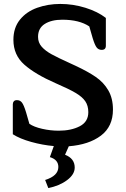

<svg xmlns="http://www.w3.org/2000/svg" viewBox="-20 -729 638 974"><path d="M209 184Q276 163 276 118Q276 81 233 68L253 12Q196 7 138.5 -9Q81 -25 45 -48V-200Q45 -209 50 -215Q55 -221 66 -221Q82 -221 91.5 -208.5Q101 -196 112 -160L129 -101Q152 -85 194 -75.5Q236 -66 278 -66Q341 -66 384.5 -88.5Q428 -111 428 -160Q428 -193 412.5 -215.5Q397 -238 363 -258Q329 -278 262 -307Q159 -352 103.5 -401Q48 -450 48 -527Q48 -588 81 -629Q114 -670 168.5 -689.5Q223 -709 286 -709Q351 -709 413.5 -689.5Q476 -670 517 -638V-497Q517 -476 496 -476Q480 -476 470.5 -488Q461 -500 450 -536L433 -595Q382 -629 296 -629Q241 -629 207 -607.5Q173 -586 173 -542Q173 -513 191.5 -492Q210 -471 242 -453.5Q274 -436 338 -407L364 -395Q426 -366 466 -338.5Q506 -311 529.5 -270.5Q553 -230 553 -173Q553 -87 492 -41Q431 5 329 13L310 56Q359 75 359 121Q359 156 320 185Q281 214 225 225Z"/></svg>

Font: Maitree Semibold
Style: Regular
Weight: 600
Designer: CadsonDemak Team
Foundry: CadsonDemak
Version: Version 1.010